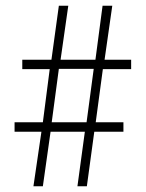

<svg xmlns="http://www.w3.org/2000/svg" viewBox="-20 -652 510 672"><path d="M125 -191 97 0H130L157 -191H277L251 0H284L310 -191H412V-224H315L340 -410H439V-443H346L373 -632H339L314 -443H192L219 -632H186L160 -443H58V-410H154L130 -224H31V-191ZM283 -224H161L186 -411H308Z"/></svg>

Font: Noto Sans Gurmukhi UI ExtraCondensed ExtraLight
Style: Regular
Weight: 200
Width: 2
Designer: Jelle Bosma - Monotype Design Team
Foundry: Monotype Imaging Inc.
Version: Version 2.004